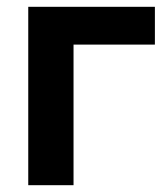

<svg xmlns="http://www.w3.org/2000/svg" viewBox="-20 -544 491 564"><path d="M435 -413H196V0H63V-524H435Z"/></svg>

Font: IngvarSans
Style: Bold
Weight: 700
Version: Version 3.000